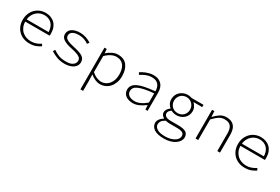

<svg xmlns="http://www.w3.org/2000/svg" viewBox="73 -1521 4053 2781"><g transform="rotate(30 2100.0 -130.5)"><path d="M330 12Q278 12 232 -5Q186 -22 151.5 -54.5Q117 -87 97 -134Q77 -181 77 -240Q77 -298 97 -345Q117 -392 150 -424.5Q183 -457 226.5 -474.5Q270 -492 317 -492Q366 -492 406 -476.5Q446 -461 474 -432.5Q502 -404 517 -363Q532 -322 532 -270Q532 -261 532 -251.5Q532 -242 530 -233H122Q123 -183 140.5 -144Q158 -105 187 -79Q216 -53 253.5 -39.5Q291 -26 333 -26Q382 -26 421 -40.5Q460 -55 494 -78L512 -45Q480 -23 437 -5.5Q394 12 330 12ZM318 -454Q283 -454 250.5 -442Q218 -430 191.5 -406.5Q165 -383 147 -349Q129 -315 124 -271H492Q487 -364 439 -409Q391 -454 318 -454Z M919 12Q844 12 784.5 -11Q725 -34 682 -64L705 -96Q746 -65 796.5 -45.5Q847 -26 923 -26Q997 -26 1034 -54.5Q1071 -83 1071 -121Q1071 -137 1066 -151.5Q1061 -166 1043.5 -179.5Q1026 -193 992.5 -205.5Q959 -218 902 -230Q810 -248 760 -279.5Q710 -311 710 -364Q710 -390 721 -413.5Q732 -437 755.5 -454.5Q779 -472 814.5 -482Q850 -492 898 -492Q946 -492 996.5 -475Q1047 -458 1082 -433L1058 -401Q1026 -425 985 -439.5Q944 -454 895 -454Q856 -454 829 -446.5Q802 -439 786 -427Q770 -415 763 -399.5Q756 -384 756 -367Q756 -329 794.5 -307Q833 -285 914 -268Q976 -255 1015.5 -241Q1055 -227 1077.5 -209.5Q1100 -192 1108.5 -171Q1117 -150 1117 -123Q1117 -96 1104 -71.5Q1091 -47 1065.5 -28.5Q1040 -10 1003 1Q966 12 919 12Z M1305 217V-480H1343L1348 -411H1350Q1386 -446 1434 -469Q1482 -492 1529 -492Q1631 -492 1682 -425.5Q1733 -359 1733 -247Q1733 -186 1714.5 -138Q1696 -90 1665.5 -56.5Q1635 -23 1594 -5.5Q1553 12 1508 12Q1473 12 1429 -6Q1385 -24 1349 -56H1347L1350 42V217ZM1506 -27Q1545 -27 1578 -43Q1611 -59 1635 -88Q1659 -117 1672.5 -157.5Q1686 -198 1686 -247Q1686 -291 1677 -329Q1668 -367 1648.5 -394.5Q1629 -422 1597.5 -437.5Q1566 -453 1522 -453Q1484 -453 1439.5 -431.5Q1395 -410 1350 -365V-98Q1392 -60 1434.5 -43.5Q1477 -27 1506 -27Z M2059 12Q2027 12 1996.5 4Q1966 -4 1943 -20Q1920 -36 1906 -61Q1892 -86 1892 -120Q1892 -160 1913 -190Q1934 -220 1978.5 -242Q2023 -264 2092.5 -278Q2162 -292 2260 -301Q2260 -331 2253 -358.5Q2246 -386 2229.5 -407Q2213 -428 2185.5 -440.5Q2158 -453 2117 -453Q2090 -453 2064 -447Q2038 -441 2014 -431Q1990 -421 1970 -409.5Q1950 -398 1935 -388L1915 -421Q1929 -431 1951.5 -443.5Q1974 -456 2001 -466.5Q2028 -477 2059 -484.5Q2090 -492 2122 -492Q2170 -492 2204.5 -477.5Q2239 -463 2261 -438Q2283 -413 2293.5 -379.5Q2304 -346 2304 -307V0H2267L2262 -72H2260Q2218 -39 2165.5 -13.5Q2113 12 2059 12ZM2067 -26Q2158 -26 2260 -113V-267Q2168 -259 2106.5 -246Q2045 -233 2007 -215Q1969 -197 1953 -174Q1937 -151 1937 -122Q1937 -96 1948 -78Q1959 -60 1977.5 -48.5Q1996 -37 2019.5 -31.5Q2043 -26 2067 -26Z M2708 231Q2595 231 2539.5 193Q2484 155 2484 92Q2484 63 2505 33Q2526 3 2565 -21V-25Q2547 -34 2531 -53Q2515 -72 2515 -102Q2515 -125 2529.5 -149Q2544 -173 2573 -193V-197Q2550 -216 2533 -246.5Q2516 -277 2516 -321Q2516 -358 2530 -389.5Q2544 -421 2568.5 -443.5Q2593 -466 2625.5 -479Q2658 -492 2695 -492Q2732 -492 2761 -480H2961V-442H2816Q2838 -420 2855 -389Q2872 -358 2872 -320Q2872 -283 2858 -252.5Q2844 -222 2820 -200Q2796 -178 2764 -165.5Q2732 -153 2695 -153Q2673 -153 2649.5 -158.5Q2626 -164 2604 -175Q2583 -162 2570 -145Q2557 -128 2557 -108Q2557 -73 2587 -57Q2617 -41 2668 -41H2787Q2879 -41 2920.5 -16.5Q2962 8 2962 67Q2962 98 2944 127.5Q2926 157 2893 180Q2860 203 2813 217Q2766 231 2708 231ZM2695 -188Q2722 -188 2746.5 -197.5Q2771 -207 2789 -224.5Q2807 -242 2817.5 -266.5Q2828 -291 2828 -321Q2828 -350 2817.5 -374.5Q2807 -399 2789 -417Q2771 -435 2746.5 -445Q2722 -455 2695 -455Q2667 -455 2642.5 -445Q2618 -435 2600 -417Q2582 -399 2571.5 -374.5Q2561 -350 2561 -321Q2561 -291 2571.5 -266.5Q2582 -242 2600 -224.5Q2618 -207 2642.5 -197.5Q2667 -188 2695 -188ZM2705 195Q2754 195 2793.5 184Q2833 173 2860 156Q2887 139 2901.5 117Q2916 95 2916 72Q2916 31 2885 16Q2854 1 2791 1H2677Q2659 1 2640 -1Q2621 -3 2604 -8Q2560 15 2543 41Q2526 67 2526 93Q2526 137 2570 166Q2614 195 2705 195Z M3105 0V-480H3143L3148 -388H3152Q3194 -433 3238.5 -462.5Q3283 -492 3341 -492Q3514 -492 3514 -299V0H3469V-293Q3469 -374 3437.5 -413Q3406 -452 3334 -452Q3308 -452 3286 -445.5Q3264 -439 3242.5 -425.5Q3221 -412 3198.5 -391.5Q3176 -371 3150 -344V0Z M3930 12Q3878 12 3832 -5Q3786 -22 3751.5 -54.5Q3717 -87 3697 -134Q3677 -181 3677 -240Q3677 -298 3697 -345Q3717 -392 3750 -424.5Q3783 -457 3826.5 -474.5Q3870 -492 3917 -492Q3966 -492 4006 -476.5Q4046 -461 4074 -432.5Q4102 -404 4117 -363Q4132 -322 4132 -270Q4132 -261 4132 -251.5Q4132 -242 4130 -233H3722Q3723 -183 3740.5 -144Q3758 -105 3787 -79Q3816 -53 3853.5 -39.5Q3891 -26 3933 -26Q3982 -26 4021 -40.5Q4060 -55 4094 -78L4112 -45Q4080 -23 4037 -5.5Q3994 12 3930 12ZM3918 -454Q3883 -454 3850.5 -442Q3818 -430 3791.5 -406.5Q3765 -383 3747 -349Q3729 -315 3724 -271H4092Q4087 -364 4039 -409Q3991 -454 3918 -454Z"/></g></svg>

Font: Source Code Pro Light
Style: Regular
Weight: 300
Monospace: yes
Designer: Paul D. Hunt, Teo Tuominen
Foundry: Adobe Systems Incorporated
Version: Version 2.030;PS 1.000;hotconv 16.6.51;makeotf.lib2.5.65220